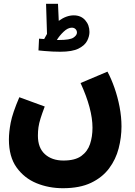

<svg xmlns="http://www.w3.org/2000/svg" viewBox="-20 -763 712 1013"><path d="M27 -27Q27 -66 36.5 -116Q46 -166 82 -250L216 -201Q202 -164 194 -138.5Q186 -113 183 -92Q180 -71 180 -47Q180 17 217 50.5Q254 84 315 84Q376 84 409 60Q442 36 455 -3Q468 -42 468 -89Q468 -188 405 -325L547 -385Q567 -348 584 -299.5Q601 -251 611 -198.5Q621 -146 621 -96Q621 -38 606 20Q591 78 555.5 125.5Q520 173 460.5 201.5Q401 230 312 230Q237 230 172.5 203.5Q108 177 67.5 120.5Q27 64 27 -27ZM298 -490Q280 -490 257 -491Q234 -492 213.5 -494Q193 -496 183 -497L186 -559Q198 -558 213 -557Q220 -571 228 -584L223 -743H286L290 -653Q330 -682 369 -682Q407 -682 429.5 -656.5Q452 -631 452 -594Q452 -572 440 -548Q428 -524 395 -507Q362 -490 298 -490ZM359 -617Q338 -617 315.5 -595.5Q293 -574 280 -552Q286 -552 291 -552Q349 -552 367.5 -564.5Q386 -577 386 -591Q386 -602 378.5 -609.5Q371 -617 359 -617Z"/></svg>

Font: Noto Sans Arabic UI Cn XBd
Style: Regular
Weight: 800
Width: 3
Designer: Monotype Design Team, Nadine Chahine and Nizar Qandah
Foundry: Monotype Imaging Inc.
Version: Version 2.010; ttfautohint (v1.8.4.7-5d5b)